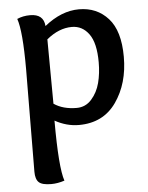

<svg xmlns="http://www.w3.org/2000/svg" viewBox="-53 -528 636 824"><g transform="rotate(-5 265.0 -116.5)"><path d="M280.8 -412.1Q225.1 -412.1 171.9 -368.2Q173.8 -122.1 173.8 -90.8Q212.9 -64 272 -64Q310.1 -64 335.9 -93Q361.8 -122.1 372.3 -162.6Q382.8 -203.1 382.8 -251Q382.8 -334 354.5 -373Q326.2 -412.1 280.8 -412.1ZM168.9 -425.8Q242.2 -484.9 317.9 -484.9Q395 -484.9 443.6 -430.9Q492.2 -377 492.2 -265.1Q492.2 -149.9 436 -70.1Q379.9 9.8 274.9 9.8Q222.2 9.8 171.9 -18.1Q171.9 184.1 191.9 242.2Q162.1 252 134.8 252Q95.2 252 81.1 238.5Q66.9 225.1 66.9 192.9Q66.9 118.2 68.4 -40Q69.8 -198.2 69.8 -250Q69.8 -413.1 50.8 -466.8Q76.2 -478 106.9 -478Q165 -478 168.9 -425.8Z"/></g></svg>

Font: Sukar
Style: Bold
Weight: 700
Designer: Dario Muhafara - Ghiath Alsory
Foundry: Dario Muhafara - Ghiath Alsory
Version: Version 1.00 March 27, 2016, initial release